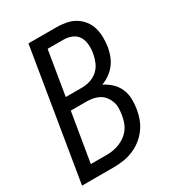

<svg xmlns="http://www.w3.org/2000/svg" viewBox="-178 -838 855 941"><g transform="rotate(-30 250.0 -367.5)"><path d="M188 0H8L129 -735H287Q314 -735 341 -730Q368 -725 390 -712Q412 -699 428.5 -678.5Q445 -658 452.5 -633Q460 -608 460.5 -580.5Q461 -553 457 -525Q453 -502 444.5 -479Q436 -456 421 -436.5Q406 -417 385 -402Q364 -387 341 -379Q366 -367 386.5 -348Q407 -329 418.5 -303.5Q430 -278 431 -248.5Q432 -219 427 -189Q423 -163 413 -136.5Q403 -110 385.5 -87Q368 -64 345 -46.5Q322 -29 295.5 -18.5Q269 -8 242 -4Q215 0 188 0ZM156 -416H248Q271 -416 295 -423.5Q319 -431 337.5 -448Q356 -465 365.5 -488Q375 -511 379 -535Q383 -559 381 -583.5Q379 -608 367.5 -627Q356 -646 334 -655.5Q312 -665 287 -665H197ZM98 -70H187Q206 -70 224.5 -73Q243 -76 261.5 -83.5Q280 -91 296 -103Q312 -115 323.5 -131Q335 -147 341 -165.5Q347 -184 350 -202Q353 -221 353.5 -240Q354 -259 347.5 -276.5Q341 -294 330 -308Q319 -322 303.5 -330.5Q288 -339 269.5 -342.5Q251 -346 231 -346H144Z"/></g></svg>

Font: Iosevka Term Curly Oblique
Style: Regular
Weight: 400
Italic angle: -9°
Designer: Belleve Invis
Foundry: Belleve Invis
Version: Version 32.3.0